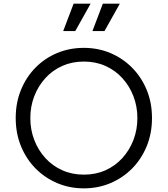

<svg xmlns="http://www.w3.org/2000/svg" viewBox="-20 -1019 918 1051"><path d="M66 -373Q66 -457 95 -527.5Q124 -598 175 -649.5Q226 -701 293.5 -729Q361 -757 439 -757Q517 -757 584.5 -728.5Q652 -700 703 -648.5Q754 -597 783 -527Q812 -457 812 -373Q812 -289 783 -218.5Q754 -148 703 -96.5Q652 -45 584.5 -16.5Q517 12 439 12Q361 12 293.5 -16.5Q226 -45 175 -96.5Q124 -148 95 -218.5Q66 -289 66 -373ZM732 -373Q732 -436 710.5 -492Q689 -548 650 -591Q611 -634 557.5 -658Q504 -682 439 -682Q374 -682 320.5 -658Q267 -634 228 -591Q189 -548 167.5 -492Q146 -436 146 -373Q146 -309 167.5 -253Q189 -197 228 -154Q267 -111 321 -87Q375 -63 439 -63Q504 -63 557.5 -87Q611 -111 650 -154Q689 -197 710.5 -253Q732 -309 732 -373ZM326 -849 383 -999H476L392 -849ZM543 -999H636L552 -849H486Z"/></svg>

Font: Kosmopol Plus Jakarta Sans
Style: Regular
Weight: 400
Designer: Gumpita Rahayu
Foundry: Tokotype
Version: Version 2.006